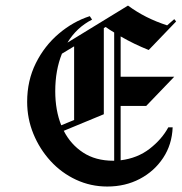

<svg xmlns="http://www.w3.org/2000/svg" viewBox="-20 -661 658 695"><path d="M368.3 14.2Q308.3 14.2 255.4 -10.4Q202.5 -35 162.9 -78.3Q123.3 -121.7 100.8 -176.7Q78.3 -231.7 78.3 -292.5Q78.3 -369.2 109.6 -432.1Q140.8 -495 192.9 -539.2Q245 -583.3 305 -602.5L313.3 -590Q257.5 -561.7 224.2 -506.7L443.3 -640.8Q475 -617.5 509.6 -600Q544.2 -582.5 585 -569.2L610.8 -591.7L617.5 -583.3L518.3 -480Q465.8 -500.8 416.7 -529.2V-383.3H610.8L509.2 -277.5H416.7V-80.8Q477.5 -88.3 521.7 -122.5Q565.8 -156.7 589.2 -200H605Q602.5 -137.5 570.4 -89.2Q538.3 -40.8 485.8 -13.3Q433.3 14.2 368.3 14.2ZM355.8 -247.5 210.8 -187.5Q235.8 -138.3 280.8 -108.8Q325.8 -79.2 390 -79.2Q391.7 -79.2 393.3 -79.2V-543.3Q377.5 -552.5 362.5 -563.3L355.8 -559.2ZM180 -330.8Q180 -261.7 201.7 -207.5L248.3 -226.7V-493.3L204.2 -466.7Q180 -406.7 180 -330.8Z"/></svg>

Font: Manufacturing Consent
Style: Regular
Weight: 400
Version: Version 3.000; ttfautohint (v1.8.4.7-5d5b)